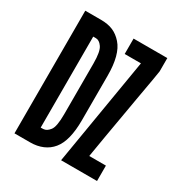

<svg xmlns="http://www.w3.org/2000/svg" viewBox="-168 -854 937 983"><g transform="rotate(30 300.0 -362.5)"><path d="M54.5 -725H147Q189 -725 218.8 -712.2Q248.5 -699.5 272.5 -672Q320 -618.5 320 -494V-231Q320 -109 275.5 -55Q253.5 -28 220.8 -14Q188 0 147 0H54.5ZM208.5 -116Q226 -138 226 -212V-511Q226 -583.5 208.5 -607Q192 -630.5 172 -630.5H156V-92.5L171.5 -93Q181.5 -93.5 190.2 -98.8Q199 -104 208.5 -116ZM436 -634H340V-725H539.5V-646.5Q539.5 -640.5 507.5 -461Q454.5 -157 444 -91H542.5V0H330Z"/></g></svg>

Font: JuliaMono Medium
Style: Regular
Weight: 500
Monospace: yes
Designer: cormullion
Foundry: corm
Version: Version 0.054; ttfautohint (v1.8.4)